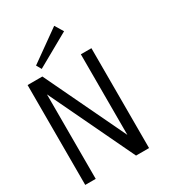

<svg xmlns="http://www.w3.org/2000/svg" viewBox="-202 -954 951 1061"><g transform="rotate(-30 273.0 -423.5)"><path d="M431.2 0H348.1L90.8 -539.1V0H23.9V-637.2H118.2L363.8 -123V-637.2H431.2ZM347.2 -793.9 136.2 -675.3 118.2 -707 314.9 -847.2Z"/></g></svg>

Font: Anonymous Pro
Style: Regular
Weight: 400
Monospace: yes
Designer: Mark Simonson
Version: Version 1.003